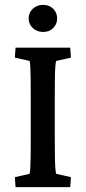

<svg xmlns="http://www.w3.org/2000/svg" viewBox="-20 -769 352 789"><path d="M43.9 0 41 -41 101.6 -54.7Q103.5 -59.6 104.5 -78.1Q105.5 -96.7 106 -127.9Q106.4 -159.2 106.4 -201.2V-371.1Q106.4 -414.1 106 -445.8Q105.5 -477.5 104.5 -496.1Q103.5 -514.6 101.6 -518.6L41 -532.2L43.9 -573.2H268.6L271.5 -532.2L210.9 -518.6Q209 -514.6 207.5 -497.1Q206.1 -479.5 205.6 -448.2Q205.1 -417 205.1 -371.1V-201.2Q205.1 -156.2 205.6 -125.5Q206.1 -94.7 207.5 -77.1Q209 -59.6 210.9 -54.7L271.5 -41L268.6 0ZM157.2 -637.7Q131.8 -637.7 114.7 -653.8Q97.7 -669.9 97.7 -693.4Q97.7 -716.8 114.7 -732.9Q131.8 -749 157.2 -749Q182.6 -749 198.7 -732.9Q214.8 -716.8 214.8 -693.4Q214.8 -669.9 198.7 -653.8Q182.6 -637.7 157.2 -637.7Z"/></svg>

Font: Crimson Pro Medium
Style: Regular
Weight: 500
Designer: Jacques Le Bailly
Foundry: Baron von Fonthausen
Version: Version 1.003